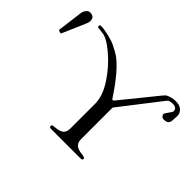

<svg xmlns="http://www.w3.org/2000/svg" viewBox="-137 -961 1221 1221"><g transform="rotate(45 473.5 -350.0)"><path d="M891 -631Q891 -661 852 -661Q825 -661 814 -649L600 -373V-88Q600 -62 614.5 -46.5Q629 -31 664.5 -26.5Q700 -22 700 -15V-10Q700 0 684 0H420Q404 0 404 -10V-15Q404 -22 418.5 -24Q433 -26 437 -26Q474 -30 489 -44.5Q504 -59 504 -88V-313Q504 -382 450.5 -463Q397 -544 326 -603Q255 -662 215 -663Q205 -665 193 -666Q181 -667 175.5 -668Q170 -669 170 -678.5Q170 -688 182 -688Q209 -688 253 -677.5Q297 -667 320 -655Q363 -634 384 -619Q459 -564 555 -418Q560 -410 561.5 -408.5Q563 -407 566 -407Q574 -407 583 -421Q640 -490 698 -562.5Q756 -635 769.5 -651Q783 -667 789 -670Q820 -686 856 -686Q892 -686 910.5 -668.5Q929 -651 929 -627Q928 -578 923 -567Q915 -549 883 -549Q871 -549 864 -557Q857 -565 857 -572Q857 -579 874 -601.5Q891 -624 891 -631ZM74 -700Q111 -700 111 -661Q111 -649 102 -629L36 -477Q34 -473 31 -473L14 -478Q10 -479 10 -483L31 -648Q34 -671 43 -682.5Q52 -694 58 -697Q64 -700 74 -700Z"/></g></svg>

Font: Cardo
Style: Regular
Weight: 400
Designer: David J. Perry
Foundry: David J. Perry
Version: Version 1.0451